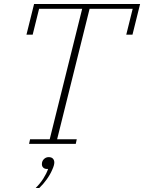

<svg xmlns="http://www.w3.org/2000/svg" viewBox="-20 -718 719 958"><path d="M130 -23H228L390 -674H175L143 -545H112L150 -698H679L641 -545H610L642 -674H427L265 -23H363L358 0H125ZM158 220Q181 197 196.5 172.5Q212 148 220 125H214Q203 125 196 118.5Q189 112 189 101Q189 86 199 76Q209 66 223 66Q237 66 244 73.5Q251 81 251 93Q251 106 241 128Q231 152 213.5 176.5Q196 201 176 220H158Z"/></svg>

Font: IBM Plex Serif ExtLt
Style: Italic
Weight: 200
Italic angle: -14°
Designer: Mike Abbink, Paul van der Laan, Pieter van Rosmalen
Foundry: Bold Monday
Version: Version 3.001